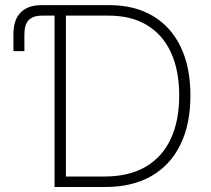

<svg xmlns="http://www.w3.org/2000/svg" viewBox="-20 -748 845 768"><path d="M33.7 -543.5V-611.3Q33.7 -668.5 62.5 -698Q91.3 -727.5 147 -727.5H198.2V-685.5H148.4Q111.8 -685.5 94.7 -667.5Q77.6 -649.4 77.6 -610.8V-543.5ZM400.4 0H223.1V-42H398.4Q495.6 -42 562.3 -80.8Q628.9 -119.6 662.8 -192.1Q696.8 -264.6 696.8 -365.7Q696.8 -465.8 664.1 -537.4Q631.3 -608.9 568.4 -647.2Q505.4 -685.5 414.1 -685.5H221.7V-727.5H416Q518.6 -727.5 591.3 -684.3Q664.1 -641.1 702.9 -560.1Q741.7 -479 741.7 -365.7Q741.7 -251 701.4 -168.9Q661.1 -86.9 585 -43.5Q508.8 0 400.4 0ZM243.7 -727.5V0H198.2V-727.5Z"/></svg>

Font: Inter 17pt ExtraLight
Style: Regular
Weight: 250
Version: Version 4.001;git-66647c0bb